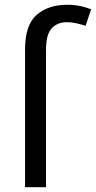

<svg xmlns="http://www.w3.org/2000/svg" viewBox="-20 -785 402 805"><path d="M261 -692Q220 -692 196.5 -666Q173 -640 173 -577V0H85V-577Q85 -680 133.5 -722.5Q182 -765 262 -765Q293 -765 317.5 -759.5Q342 -754 362 -746L339 -677Q323 -682 302 -687Q281 -692 261 -692Z"/></svg>

Font: BC Sans
Style: Regular
Weight: 400
Designer: Monotype Design Team
Province of B.C.
Foundry: Monotype Imaging Inc.
Version: Version 2.000;GOOG;noto-source:20170915:90ef993387c0